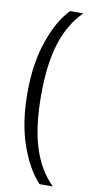

<svg xmlns="http://www.w3.org/2000/svg" viewBox="-93 -726 427 898"><g transform="rotate(10 121.0 -277.0)"><path d="M227 134H164Q108 75 71 -30.5Q34 -136 34 -277Q34 -418 71 -524Q108 -630 164 -688H227Q162 -624 130.5 -525Q99 -426 99 -277Q99 -128 130.5 -29Q162 70 227 134Z"/></g></svg>

Font: Overused Grotesk Book
Style: Regular
Weight: 350
Version: Version 0.003